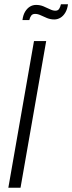

<svg xmlns="http://www.w3.org/2000/svg" viewBox="-20 -878 338 898"><path d="M19 0 139 -686H196L76 0ZM85 -784Q88 -808 97.5 -823.5Q107 -839 120 -847Q133 -855 149 -855Q167 -855 183 -848.5Q199 -842 213 -835Q227 -828 239 -828Q251 -828 256.5 -836.5Q262 -845 265 -858H298Q295 -835 285.5 -819Q276 -803 262.5 -795Q249 -787 234 -787Q216 -787 200 -793.5Q184 -800 170.5 -806.5Q157 -813 144 -813Q132 -813 126 -805Q120 -797 117 -784Z"/></svg>

Font: Archivo ExtraCondensed ExtraLight
Style: Italic
Weight: 250
Width: 2
Italic angle: -10°
Designer: Hector Gatti
Foundry: Omnibus-Type
Version: Version 2.001